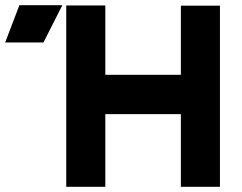

<svg xmlns="http://www.w3.org/2000/svg" viewBox="-189 -722 937 742"><path d="M-169 -558H-21L52 -702H-114ZM510 0H661V-700H510ZM67 0H218V-701H67ZM182 -281H545V-433H182Z"/></svg>

Font: Unageo
Style: ExtraBold
Weight: 800
Designer: Richard Sepsi
Foundry: Richard Sepsi
Version: Version 2.000